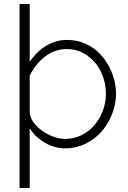

<svg xmlns="http://www.w3.org/2000/svg" viewBox="-20 -730 643 963"><path d="M308.1 14.2Q252.9 14.2 204.3 -14.6Q155.8 -43.5 128.9 -86.9V212.9H78.1V-710H128.9V-420.9Q207.5 -529.8 316.9 -529.8Q361.3 -529.8 400.9 -513.9Q440.4 -498 469.5 -471.2Q498.5 -444.3 519.5 -409.4Q540.5 -374.5 551.3 -335.7Q562 -296.9 562 -257.8Q561 -204.6 541 -155Q521 -105.5 487.5 -68.1Q454.1 -30.8 407 -8.3Q359.9 14.2 308.1 14.2ZM314.9 -483.9Q253.9 -483.9 205.8 -446.3Q157.7 -408.7 128.9 -351.1V-170.9Q128.9 -136.7 158.2 -104Q187.5 -71.3 229 -52.2Q270.5 -33.2 307.1 -33.2Q350.6 -33.2 389.2 -52.2Q427.7 -71.3 454.1 -102.8Q480.5 -134.3 495.8 -174.8Q511.2 -215.3 511.2 -257.8Q511.2 -316.9 487.1 -368.2Q462.9 -419.4 417.2 -451.7Q371.6 -483.9 314.9 -483.9Z"/></svg>

Font: Rawline Light
Style: Regular
Weight: 300
Designer: Matt McInerney, Pablo Impallari, Rodrigo Fuenzalida
Foundry: Matt McInerney, Pablo Impallari, Rodrigo Fuenzalida
Version: Version 4.020;PS 004.020;hotconv 1.0.88;makeotf.lib2.5.64775